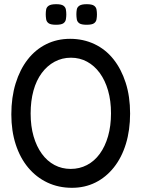

<svg xmlns="http://www.w3.org/2000/svg" viewBox="-20 -880 674 915"><path d="M323 15Q259 15 206 -10Q153 -35 114.5 -81Q76 -127 55 -191.5Q34 -256 34 -335Q34 -416 54.5 -482.5Q75 -549 112 -596.5Q149 -644 200.5 -669.5Q252 -695 314 -695Q377 -695 430 -670Q483 -645 520.5 -598Q558 -551 579 -485.5Q600 -420 600 -339Q600 -260 580 -194.5Q560 -129 522.5 -82Q485 -35 434.5 -10Q384 15 323 15ZM317 -75Q359 -75 394.5 -93.5Q430 -112 455.5 -147Q481 -182 495 -231Q509 -280 509 -340Q509 -400 495 -448.5Q481 -497 455.5 -532Q430 -567 395 -586Q360 -605 318 -605Q276 -605 240.5 -586Q205 -567 179 -532Q153 -497 139.5 -448Q126 -399 126 -339Q126 -279 140 -230.5Q154 -182 179.5 -147Q205 -112 240 -93.5Q275 -75 317 -75ZM393 -762Q368 -762 358 -769Q348 -776 346 -788Q344 -800 344 -812Q344 -824 346 -835Q348 -846 358.5 -853Q369 -860 393 -860Q418 -860 428 -853Q438 -846 440 -834.5Q442 -823 442 -811Q442 -800 440 -788Q438 -776 428 -769Q418 -762 393 -762ZM247 -762Q222 -762 212 -769Q202 -776 200 -788Q198 -800 198 -812Q198 -824 200 -835Q202 -846 212.5 -853Q223 -860 248 -860Q272 -860 282 -853Q292 -846 294 -834.5Q296 -823 296 -811Q296 -800 294 -788Q292 -776 282 -769Q272 -762 247 -762Z"/></svg>

Font: Fredoka SemiCondensed
Style: Regular
Weight: 400
Width: 4
Designer: Ben Nathan
Foundry: Milena B. Brandão, Ben Nathan
Version: Version 2.001